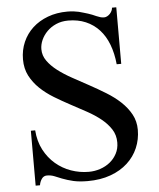

<svg xmlns="http://www.w3.org/2000/svg" viewBox="-52 -741 663 801"><g transform="rotate(-5 280.0 -340.0)"><path d="M445.8 -459Q441.4 -504.9 427.2 -542Q413.1 -579.1 389.4 -604.7Q365.7 -630.4 333.3 -644.3Q300.8 -658.2 259.8 -658.2Q231.9 -658.2 209.2 -648.2Q186.5 -638.2 170.9 -622.3Q155.3 -606.4 146.7 -587.2Q138.2 -567.9 138.2 -548.8Q138.2 -522 154.1 -499.8Q169.9 -477.5 196 -457.5Q222.2 -437.5 255.6 -419.2Q289.1 -400.9 324 -381.8Q358.9 -362.8 392.3 -342.3Q425.8 -321.8 451.9 -297.4Q478 -272.9 493.9 -243.9Q509.8 -214.8 509.8 -179.2Q509.8 -138.7 494.6 -103.3Q479.5 -67.9 450.4 -41.3Q421.4 -14.6 379.2 0.7Q336.9 16.1 283.2 16.1Q248 16.1 223.1 10.3Q198.2 4.4 176.8 -3.9Q161.1 -10.3 146.7 -16.1Q132.3 -22 115.2 -22Q101.6 -22 93.5 -10.5Q85.4 1 83 16.1H64.9V-213.9H83Q86.4 -167.5 105.2 -131.8Q124 -96.2 152.6 -71.8Q181.2 -47.4 217 -34.7Q252.9 -22 291 -22Q315.9 -22 339.1 -29.8Q362.3 -37.6 380.1 -52Q397.9 -66.4 408.9 -87.2Q419.9 -107.9 419.9 -133.8Q419.9 -165 404.3 -189.2Q388.7 -213.4 363.3 -233.9Q337.9 -254.4 305.4 -272.2Q272.9 -290 239 -308.1Q205.1 -326.2 172.6 -345.9Q140.1 -365.7 114.7 -389.9Q89.4 -414.1 73.7 -444.1Q58.1 -474.1 58.1 -513.2Q58.1 -552.2 72.8 -585.7Q87.4 -619.1 114 -643.6Q140.6 -668 177.7 -681.9Q214.8 -695.8 259.8 -695.8Q274.9 -695.8 286.1 -694.3Q297.4 -692.9 307.1 -690.7Q316.9 -688.5 325.9 -685.5Q335 -682.6 345.2 -679.7Q354 -677.2 362.3 -673.6Q370.6 -669.9 378.7 -666.5Q386.7 -663.1 394.8 -660.6Q402.8 -658.2 410.2 -658.2Q417.5 -658.2 424.1 -661.9Q430.7 -665.5 435.8 -671.1Q440.9 -676.8 443.8 -683.3Q446.8 -689.9 446.8 -695.8H464.8V-459Z"/></g></svg>

Font: Tuladha Jejeg
Style: Regular
Weight: 400
Designer: R.S. Wihananto
Foundry: R.S. Wihananto
Version: Version 1.92